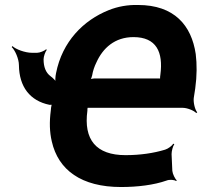

<svg xmlns="http://www.w3.org/2000/svg" viewBox="-20 -740 812 771"><path d="M484 -117C366 -117 315 -179 331 -296V-302C331 -304 333 -310 332 -311L328 -308C329 -307 335 -307 338 -307H714C732 -307 759 -296 768 -286L772 -289C763 -299 756 -328 758 -346L764 -385C771 -436 771 -482 766 -523C749 -638 680 -720 534 -720C493 -721 453 -714 416 -699C316 -659 230 -574 205 -446C202 -433 201 -413 204 -404L209 -406C205 -414 193 -427 183 -434C164 -448 155 -471 155 -502C155 -513 162 -533 168 -540L165 -542C159 -536 140 -528 129 -528H108C81 -528 43 -542 30 -555L27 -551C40 -539 56 -504 56 -478C57 -392 100 -335 179 -319C183 -319 190 -319 192 -321L189 -324C187 -321 186 -311 185 -307L184 -296C178 -251 179 -210 188 -172C214 -57 307 11 466 11C532 11 598 3 649 -15C661 -20 681 -18 687 -13L690 -16C683 -21 673 -42 672 -54L669 -121C669 -133 674 -153 680 -161L676 -163C671 -155 656 -143 643 -139C597 -125 543 -117 484 -117ZM624 -440 623 -432C623 -429 622 -422 624 -420L627 -423C625 -425 618 -425 615 -425H359C354 -425 343 -423 340 -420L342 -418C345 -421 349 -431 350 -437C353 -455 359 -473 367 -489C393 -547 441 -591 516 -591C608 -591 636 -531 624 -440Z"/></svg>

Font: Asimov
Style: EdgeIt
Weight: 500
Designer: Google
Version: Version 2.000980: 2014